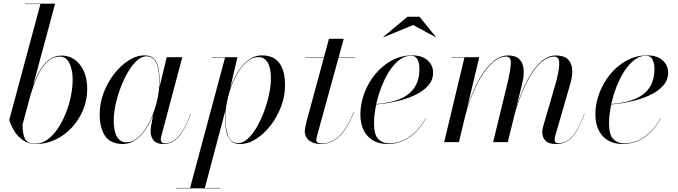

<svg xmlns="http://www.w3.org/2000/svg" viewBox="-20 -770 3674 1040"><path d="M175.5 10Q135 10 106.2 -9.2Q77.5 -28.5 58.8 -58.5Q40 -88.5 30 -120L199 -748H115V-750H278.5L102 -94.5Q102 -46.5 114.8 -19.2Q127.5 8 172.5 8Q207 8 237.5 -14.2Q268 -36.5 293 -73.5Q318 -110.5 336 -155.8Q354 -201 363.8 -248.2Q373.5 -295.5 373.5 -337Q373.5 -392.5 355.8 -428Q338 -463.5 303.5 -463.5Q271.5 -463.5 245.8 -443.5Q220 -423.5 200.2 -389.8Q180.5 -356 165.2 -314.5Q150 -273 138 -230H136Q150.5 -285 168 -329.2Q185.5 -373.5 206.8 -404.8Q228 -436 254.5 -452.5Q281 -469 313 -469Q374.5 -469 413.5 -418.8Q452.5 -368.5 452.5 -287.5Q452.5 -229 430.5 -175.5Q408.5 -122 370 -80.2Q331.5 -38.5 281.5 -14.2Q231.5 10 175.5 10Z M646.5 10Q579.5 10 549.8 -32.8Q520 -75.5 520 -152.5Q520 -210 541 -266.2Q562 -322.5 597.5 -368.5Q633 -414.5 676.2 -442.2Q719.5 -470 763.5 -470Q799.5 -470 817 -448.8Q834.5 -427.5 839.8 -394Q845 -360.5 845 -324Q845 -291 838.8 -253.5Q832.5 -216 820.5 -178.5Q808.5 -141 791.2 -107.2Q774 -73.5 751.8 -47Q729.5 -20.5 703.2 -5.2Q677 10 646.5 10ZM664 1Q694 1 720.8 -19.8Q747.5 -40.5 770 -75.2Q792.5 -110 808.8 -152.8Q825 -195.5 834 -240Q843 -284.5 843 -324Q843 -363 837.2 -395Q831.5 -427 816.2 -446Q801 -465 773 -465Q747 -465 721.5 -441.8Q696 -418.5 673.5 -380.2Q651 -342 633.5 -295.8Q616 -249.5 606 -203Q596 -156.5 596 -117.5Q596 -56.5 614.8 -27.8Q633.5 1 664 1ZM864 10Q829 10 812.5 -9Q796 -28 796 -58Q796 -66.5 796.5 -73.2Q797 -80 798 -85L809.5 -148.5L832 -222.5L845 -302.5L883 -460H967.5L853 -30Q851 -22.5 851 -14Q851 -5.5 855.8 0.2Q860.5 6 871.5 6Q900.5 6 924.2 -10.2Q948 -26.5 969.5 -61.8Q991 -97 1012 -153.5L1013.5 -153Q992 -95.5 970.2 -59.5Q948.5 -23.5 923 -6.8Q897.5 10 864 10Z M1009 250 1199 -458H1127V-460H1266L1226 -289L1207 -213L1201 -171.5L1089 250ZM934 250V248H1173.5V250ZM1270.5 5Q1296.5 5 1322 -18.2Q1347.5 -41.5 1370 -80Q1392.5 -118.5 1410 -165.2Q1427.5 -212 1437.5 -259.5Q1447.5 -307 1447.5 -347.5Q1447.5 -401 1430 -431Q1412.5 -461 1380 -461Q1350 -461 1323 -440.2Q1296 -419.5 1273.8 -384.8Q1251.5 -350 1235.2 -307.2Q1219 -264.5 1210 -220Q1201 -175.5 1201 -136Q1201 -77.5 1215.2 -36.2Q1229.5 5 1270.5 5ZM1280.5 10Q1245 10 1227.5 -11.2Q1210 -32.5 1204.5 -66Q1199 -99.5 1199 -136Q1199 -169.5 1205.2 -206.8Q1211.5 -244 1223.5 -281.5Q1235.5 -319 1252.8 -352.8Q1270 -386.5 1292 -413Q1314 -439.5 1340.5 -454.8Q1367 -470 1397 -470Q1464 -470 1494 -427.2Q1524 -384.5 1524 -307.5Q1524 -250 1503 -193.8Q1482 -137.5 1446.5 -91.5Q1411 -45.5 1368 -17.8Q1325 10 1280.5 10Z M1719.5 10Q1688.5 10 1669 0.2Q1649.5 -9.5 1640.2 -25.2Q1631 -41 1631 -58Q1631 -66 1633.5 -80.5Q1636 -95 1640 -110L1762 -560H1842L1698 -36.5Q1696.5 -31.5 1695 -24.8Q1693.5 -18 1693.5 -11Q1693.5 7 1724.5 7Q1751.5 7 1775.8 -4.2Q1800 -15.5 1821.2 -37.2Q1842.5 -59 1861.2 -90.8Q1880 -122.5 1896 -163.5L1897.5 -163Q1876 -108 1849.8 -69.2Q1823.5 -30.5 1791.2 -10.2Q1759 10 1719.5 10ZM1634.5 -458V-460H1904.5V-458Z M2080 10Q2032 10 1999 -10.2Q1966 -30.5 1949 -66.5Q1932 -102.5 1932 -150Q1932 -207.5 1953 -264.2Q1974 -321 2012 -367.5Q2050 -414 2101.2 -442Q2152.5 -470 2212.5 -470Q2266.5 -470 2296.2 -443.2Q2326 -416.5 2326 -377Q2326 -336 2298 -305Q2270 -274 2223.2 -252.8Q2176.5 -231.5 2120.2 -219.5Q2064 -207.5 2007 -203.5V-205.5Q2052.5 -208.5 2090.8 -216.8Q2129 -225 2158.8 -239.5Q2188.5 -254 2209.2 -275.8Q2230 -297.5 2241 -328Q2252 -358.5 2252 -398.5Q2252 -424 2242.2 -446Q2232.5 -468 2205.5 -468Q2177 -468 2151.2 -451Q2125.5 -434 2103.2 -404.8Q2081 -375.5 2063 -338.2Q2045 -301 2032.2 -260Q2019.5 -219 2012.8 -178.5Q2006 -138 2006 -102.5Q2006 -39.5 2029.2 -16.5Q2052.5 6.5 2087.5 6.5Q2132 6.5 2169.2 -12Q2206.5 -30.5 2235.8 -61.2Q2265 -92 2284.5 -129.5L2286 -129Q2266.5 -91 2236.8 -59.5Q2207 -28 2167.8 -9Q2128.5 10 2080 10ZM2057 -568 2055.5 -569.5 2187.5 -679.5H2252.5L2341 -569.5L2340.5 -568L2218 -634.5Z M2991 10Q2951.5 10 2934.5 -7.8Q2917.5 -25.5 2917.5 -54Q2917.5 -65 2919.8 -74.8Q2922 -84.5 2924 -92L2987 -308Q3008 -380.5 3009.2 -422Q3010.5 -463.5 2983.5 -463.5Q2947 -463.5 2913.2 -434Q2879.5 -404.5 2850.8 -355.8Q2822 -307 2799.8 -248.8Q2777.5 -190.5 2763 -133H2761Q2775.5 -190 2797.8 -249.2Q2820 -308.5 2849.5 -358.5Q2879 -408.5 2914.5 -439Q2950 -469.5 2990.5 -469.5Q3035.5 -469.5 3056.2 -448.8Q3077 -428 3079.2 -394Q3081.5 -360 3070 -319.5L2987 -32Q2985.5 -27.5 2984.8 -22.2Q2984 -17 2984 -11.5Q2984 -3.5 2989.2 1Q2994.5 5.5 3004 5.5Q3032.5 5.5 3056.5 -10.2Q3080.5 -26 3102.2 -61Q3124 -96 3145 -153.5L3146.5 -153Q3125 -95.5 3103.2 -59.5Q3081.5 -23.5 3054.8 -6.8Q3028 10 2991 10ZM2386 0 2495.5 -458H2426V-460H2576L2466 0ZM2651 0 2726 -308Q2744 -381.5 2746.8 -422.5Q2749.5 -463.5 2722.5 -463.5Q2686 -463.5 2651.5 -434Q2617 -404.5 2587.5 -355.8Q2558 -307 2535 -248.8Q2512 -190.5 2497.5 -133H2496Q2510.5 -190 2533.2 -249.2Q2556 -308.5 2586.2 -358.5Q2616.5 -408.5 2653.5 -439Q2690.5 -469.5 2733 -469.5Q2774 -469.5 2793.8 -448.8Q2813.5 -428 2816.2 -394Q2819 -360 2809 -319.5L2730.5 0Z M3353 10Q3305 10 3272 -10.2Q3239 -30.5 3222 -66.5Q3205 -102.5 3205 -150Q3205 -207.5 3226 -264.2Q3247 -321 3285 -367.5Q3323 -414 3374.2 -442Q3425.5 -470 3485.5 -470Q3539.5 -470 3569.2 -443.2Q3599 -416.5 3599 -377Q3599 -336 3571 -305Q3543 -274 3496.2 -252.8Q3449.5 -231.5 3393.2 -219.5Q3337 -207.5 3280 -203.5V-205.5Q3325.5 -208.5 3363.8 -216.8Q3402 -225 3431.8 -239.5Q3461.5 -254 3482.2 -275.8Q3503 -297.5 3514 -328Q3525 -358.5 3525 -398.5Q3525 -424 3515.2 -446Q3505.5 -468 3478.5 -468Q3450 -468 3424.2 -451Q3398.5 -434 3376.2 -404.8Q3354 -375.5 3336 -338.2Q3318 -301 3305.2 -260Q3292.5 -219 3285.8 -178.5Q3279 -138 3279 -102.5Q3279 -39.5 3302.2 -16.5Q3325.5 6.5 3360.5 6.5Q3405 6.5 3442.2 -12Q3479.5 -30.5 3508.8 -61.2Q3538 -92 3557.5 -129.5L3559 -129Q3539.5 -91 3509.8 -59.5Q3480 -28 3440.8 -9Q3401.5 10 3353 10Z"/></svg>

Font: Bodoni Moda 96pt
Style: Italic
Weight: 400
Italic angle: -13°
Version: Version 2.004